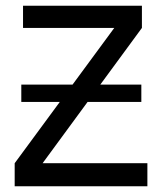

<svg xmlns="http://www.w3.org/2000/svg" viewBox="-20 -647 562 667"><path d="M471 -293H54V-353H471ZM492 0H31V-80L377 -550H60V-627H473V-550L128 -80H492Z"/></svg>

Font: Blinker
Style: Regular
Weight: 400
Designer: Juergen Huber
Foundry: supertype
Version: 1.017